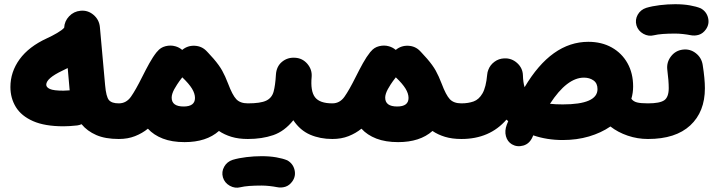

<svg xmlns="http://www.w3.org/2000/svg" viewBox="-20 -590 3341 900"><path d="M28.8 -182.1Q28.8 -252.9 72 -312.3Q115.2 -371.6 200.2 -410.6Q224.1 -421.4 247.8 -435.3Q271.5 -449.2 280.8 -460Q282.2 -490.7 304 -513.7Q325.7 -536.6 357.4 -539.6Q391.6 -543 418.2 -520.5Q444.8 -498 448.2 -463.4L472.7 -190.9Q477.5 -136.2 490.7 -120.8Q503.9 -105.5 536.6 -105.5H537.1Q571.8 -105.5 595.9 -81.1Q620.1 -56.6 620.1 -22Q620.1 12.2 595.9 36.9Q571.8 61.5 537.1 61.5H536.6Q473.6 61.5 431.2 43Q388.7 24.4 362.3 -7.8Q352.5 -3.4 341.8 -2Q325.7 0 307.4 1Q289.1 2 277.8 2Q189.9 2 135 -22.2Q80.1 -46.4 54.4 -88.1Q28.8 -129.9 28.8 -182.1ZM196.8 -192.9Q196.8 -180.7 213.9 -172.9Q231 -165 277.8 -165Q289.6 -165 306.6 -166.5Q306.2 -171.4 305.7 -176.3L297.4 -271Q284.7 -264.6 271.5 -258.3Q196.8 -222.7 196.8 -192.9Z M453.6 -22Q453.6 -56.6 478.3 -81.1Q502.9 -105.5 537.1 -105.5Q571.8 -105.5 593.8 -136.5Q615.7 -167.5 646.5 -229.5Q663.6 -263.7 680.2 -293.7Q696.8 -323.7 714.8 -346.2Q715.8 -347.7 717.3 -348.6Q732.4 -367.7 756.1 -373.5Q779.8 -379.4 802.2 -373Q819.3 -368.2 833 -356.9L834 -356Q859.4 -377 892.6 -375.5Q925.8 -374 948.2 -350.6Q952.1 -346.2 956.1 -342.3Q969.2 -328.6 981 -314.9Q1007.8 -283.7 1021.7 -258.5Q1035.6 -233.4 1049.3 -197.8Q1069.3 -144.5 1087.6 -125Q1106 -105.5 1141.6 -105.5H1142.1Q1176.8 -105.5 1200.9 -81.1Q1225.1 -56.6 1225.1 -22Q1225.1 12.2 1200.9 36.9Q1176.8 61.5 1142.1 61.5H1141.6Q1098.1 61.5 1064.7 51.3Q1031.2 41 1006.3 23.9Q947.3 76.2 845.2 76.2Q786.1 76.2 743.2 59.6Q700.2 43 673.3 13.2Q647 34.7 613 48.1Q579.1 61.5 537.1 61.5Q502.9 61.5 478.3 36.9Q453.6 12.2 453.6 -22ZM784.7 -132.3Q784.7 -90.8 840.8 -90.8Q894 -90.8 894 -130.9Q894 -151.4 879.9 -174.6Q865.7 -197.8 834.5 -227.5Q819.8 -209 810.1 -193.8Q802.7 -182.1 796.9 -171.9Q784.7 -148.9 784.7 -132.3Z M1058.1 -22Q1058.1 -56.6 1083 -81.1Q1107.9 -105.5 1142.1 -105.5Q1201.2 -105.5 1227.8 -118.2Q1254.4 -130.9 1262.5 -160.4Q1270.5 -189.9 1273.4 -240.2Q1275.9 -278.8 1302 -300.3Q1328.1 -321.8 1363.3 -319.3Q1397.9 -317.4 1420.7 -290.8Q1443.4 -264.2 1440.9 -230.5Q1434.6 -163.1 1456.5 -134.3Q1478.5 -105.5 1537.6 -105.5H1538.1Q1572.8 -105.5 1596.9 -81.1Q1621.1 -56.6 1621.1 -22Q1621.1 12.2 1596.9 36.9Q1572.8 61.5 1538.1 61.5H1537.6Q1480.5 61.5 1433.6 41.3Q1386.7 21 1355 -26.4Q1313.5 25.4 1260.7 43.5Q1208 61.5 1142.1 61.5Q1107.9 61.5 1083 36.9Q1058.1 12.2 1058.1 -22ZM1024.9 241.2Q1017.6 215.3 1030.8 191.7Q1043.9 168 1070.8 159.2Q1098.6 150.9 1134.8 146.5Q1170.9 142.1 1206.5 142.1Q1244.6 142.1 1275.1 147.5Q1305.7 152.8 1326.7 161.6Q1353.5 176.8 1360.6 206.1Q1367.7 235.4 1350.6 259.8Q1336.9 279.3 1317.6 285.4Q1298.3 291.5 1277.3 287.1Q1263.2 284.2 1243.4 282Q1223.6 279.8 1206.5 279.8Q1173.8 279.8 1148.4 281.7Q1123 283.7 1107.4 287.6Q1081.5 294.4 1057.1 280.8Q1032.7 267.1 1024.9 241.2Z M1454.6 -22Q1454.6 -56.6 1479.2 -81.1Q1503.9 -105.5 1538.1 -105.5Q1572.8 -105.5 1594.7 -136.5Q1616.7 -167.5 1647.5 -229.5Q1664.6 -263.7 1681.2 -293.7Q1697.8 -323.7 1715.8 -346.2Q1716.8 -347.7 1718.3 -348.6Q1733.4 -367.7 1757.1 -373.5Q1780.8 -379.4 1803.2 -373Q1820.3 -368.2 1834 -356.9L1835 -356Q1860.4 -377 1893.6 -375.5Q1926.8 -374 1949.2 -350.6Q1953.1 -346.2 1957 -342.3Q1970.2 -328.6 1981.9 -314.9Q2008.8 -283.7 2022.7 -258.5Q2036.6 -233.4 2050.3 -197.8Q2070.3 -144.5 2088.6 -125Q2106.9 -105.5 2142.6 -105.5H2143.1Q2177.7 -105.5 2201.9 -81.1Q2226.1 -56.6 2226.1 -22Q2226.1 12.2 2201.9 36.9Q2177.7 61.5 2143.1 61.5H2142.6Q2099.1 61.5 2065.7 51.3Q2032.2 41 2007.3 23.9Q1948.2 76.2 1846.2 76.2Q1787.1 76.2 1744.1 59.6Q1701.2 43 1674.3 13.2Q1647.9 34.7 1614 48.1Q1580.1 61.5 1538.1 61.5Q1503.9 61.5 1479.2 36.9Q1454.6 12.2 1454.6 -22ZM1785.6 -132.3Q1785.6 -90.8 1841.8 -90.8Q1895 -90.8 1895 -130.9Q1895 -151.4 1880.9 -174.6Q1866.7 -197.8 1835.4 -227.5Q1820.8 -209 1811 -193.8Q1803.7 -182.1 1797.9 -171.9Q1785.6 -148.9 1785.6 -132.3Z M2059.6 -22Q2059.6 -56.6 2084.2 -81.1Q2108.9 -105.5 2143.1 -105.5Q2174.8 -105.5 2200 -114.5Q2225.1 -123.5 2241.7 -152.3Q2258.3 -181.2 2263.7 -240.2Q2264.6 -252 2269 -262.7Q2277.3 -285.2 2297.6 -300.3Q2317.9 -315.4 2343.8 -316.4Q2378.4 -317.9 2404.3 -294.4Q2430.2 -271 2431.2 -236.8Q2432.1 -204.1 2439 -181.2Q2564.9 -394 2737.8 -394Q2800.3 -394 2847.7 -367.4Q2895 -340.8 2921.4 -293.7Q2947.8 -246.6 2947.8 -184.6Q2947.8 -154.8 2939.5 -127Q2948.7 -114.3 2966.1 -109.9Q2983.4 -105.5 3017.1 -105.5H3017.6Q3052.2 -105.5 3076.4 -80.8Q3100.6 -56.2 3100.6 -22Q3100.6 12.2 3076.4 36.9Q3052.2 61.5 3017.6 61.5H3017.1Q2968.3 61.5 2922.4 45.9Q2876.5 30.3 2841.3 2.9Q2797.9 32.7 2741 49.6Q2684.1 66.4 2617.7 66.4Q2543.9 66.4 2479.5 44.4Q2478 47.9 2476.6 51.3Q2462.4 84 2433.1 92.3Q2403.8 100.6 2379.4 86.4Q2358.4 73.7 2351.6 48.6Q2344.7 23.4 2355.5 -5.4Q2358.9 -13.7 2362.3 -22Q2357.9 -25.9 2354 -29.3Q2275.4 61.5 2143.1 61.5Q2108.9 61.5 2084.2 36.9Q2059.6 12.2 2059.6 -22ZM2717.3 -226.1Q2637.7 -226.1 2558.1 -103.5Q2584 -100.6 2617.7 -100.6Q2780.8 -100.6 2780.8 -172.4Q2780.8 -199.7 2762.2 -212.9Q2743.7 -226.1 2717.3 -226.1Z M2934.1 -22Q2934.1 -56.6 2958.7 -81.1Q2983.4 -105.5 3017.6 -105.5Q3072.8 -105.5 3093.8 -120.1Q3114.7 -134.8 3114.7 -177.2Q3114.7 -193.8 3113 -215.3Q3111.3 -236.8 3107.9 -263.7Q3104 -297.9 3125 -325.4Q3146 -353 3180.2 -357.4Q3214.4 -361.8 3241.5 -340.8Q3268.6 -319.8 3273.9 -285.6Q3284.2 -220.2 3284.2 -176.3Q3284.2 -65.9 3215.6 -2.2Q3147 61.5 3017.6 61.5Q2983.4 61.5 2958.7 36.9Q2934.1 12.2 2934.1 -22ZM2963.4 -471.2Q2956.1 -497.1 2969.2 -520.8Q2982.4 -544.4 3009.3 -553.2Q3037.1 -561.5 3073.2 -565.9Q3109.4 -570.3 3145 -570.3Q3183.1 -570.3 3213.6 -564.9Q3244.1 -559.6 3265.1 -550.8Q3292 -535.6 3299.1 -506.3Q3306.2 -477.1 3289.1 -452.6Q3275.4 -433.1 3256.1 -427Q3236.8 -420.9 3215.8 -425.3Q3201.7 -428.2 3181.9 -430.4Q3162.1 -432.6 3145 -432.6Q3112.3 -432.6 3086.9 -430.7Q3061.5 -428.7 3045.9 -424.8Q3020 -418 2995.6 -431.6Q2971.2 -445.3 2963.4 -471.2Z"/></svg>

Font: Mikhak Black
Style: Regular
Weight: 900
Designer: Amin Abedi
Version: Version 3.3